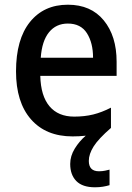

<svg xmlns="http://www.w3.org/2000/svg" viewBox="-20 -569 560 815"><path d="M357 114Q357 158 400 158Q414 158 426 155.5Q438 153 445 151V217Q432 221 416.5 223.5Q401 226 383 226Q330 226 304 199.5Q278 173 278 127Q278 93 297.5 61.5Q317 30 344 7Q318 10 288 10Q175 10 111.5 -62.5Q48 -135 48 -266Q48 -402 107 -475.5Q166 -549 268 -549Q366 -549 420.5 -482.5Q475 -416 475 -307V-247H151Q153 -162 190 -118Q227 -74 295 -74Q339 -74 375.5 -83Q412 -92 451 -112V-26Q398 20 377.5 52.5Q357 85 357 114ZM268 -469Q218 -469 188 -432Q158 -395 153 -324H375Q375 -387 349 -428Q323 -469 268 -469Z"/></svg>

Font: Noto Sans Thai SemCond Med
Style: Regular
Weight: 500
Width: 4
Designer: Monotype Design Team
Foundry: Monotype Imaging Inc.
Version: Version 2.002; ttfautohint (v1.8.4.7-5d5b)